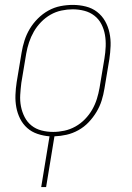

<svg xmlns="http://www.w3.org/2000/svg" viewBox="-20 -548 540 783"><path d="M148 215 182 8Q157 6 133 -2Q109 -10 91 -26Q73 -42 62 -64Q51 -86 46.5 -110.5Q42 -135 43 -161Q44 -187 48 -213L68 -333Q72 -358 80 -383Q88 -408 101.5 -430.5Q115 -453 134.5 -472.5Q154 -492 177.5 -505Q201 -518 226.5 -523Q252 -528 277 -528Q304 -528 330 -521.5Q356 -515 376 -499.5Q396 -484 408.5 -462Q421 -440 426.5 -414Q432 -388 431 -361Q430 -334 426 -307L406 -187Q402 -162 394.5 -138Q387 -114 373.5 -91.5Q360 -69 341.5 -49.5Q323 -30 299.5 -17Q276 -4 251.5 1.5Q227 7 202 8L168 215ZM197 -10Q219 -10 242.5 -15Q266 -20 287.5 -32Q309 -44 326.5 -62Q344 -80 356 -101Q368 -122 375 -144.5Q382 -167 386 -190L406 -310Q410 -334 411 -358.5Q412 -383 408 -406Q404 -429 393.5 -449.5Q383 -470 365 -484Q347 -498 324 -504Q301 -510 276 -510Q254 -510 230.5 -505Q207 -500 186 -488Q165 -476 147.5 -458Q130 -440 118 -419Q106 -398 98.5 -375.5Q91 -353 87 -330L67 -210Q64 -186 62.5 -161.5Q61 -137 65.5 -114Q70 -91 80.5 -70.5Q91 -50 108.5 -36Q126 -22 149 -16Q172 -10 197 -10Z"/></svg>

Font: Iosevka Curly Slab Thin
Style: Italic
Weight: 100
Italic angle: -9°
Monospace: yes
Designer: Belleve Invis
Foundry: Belleve Invis
Version: Version 22.1.2; ttfautohint (v1.8.4)